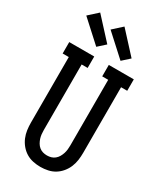

<svg xmlns="http://www.w3.org/2000/svg" viewBox="-242 -1070 984 1164"><g transform="rotate(30 250.0 -488.0)"><path d="M250 8Q224 8 198 2.5Q172 -3 150 -16.5Q128 -30 111 -50.5Q94 -71 84 -95Q74 -119 70.5 -144.5Q67 -170 67 -196V-655H24V-735H199V-655H157V-196Q157 -182 158.5 -167.5Q160 -153 164.5 -139Q169 -125 176.5 -112Q184 -99 195.5 -89.5Q207 -80 221 -76Q235 -72 250 -72Q265 -72 279 -76Q293 -80 304.5 -89.5Q316 -99 323.5 -112Q331 -125 335.5 -139Q340 -153 341.5 -167.5Q343 -182 343 -196V-655H301V-735H476V-655H433V-196Q433 -170 429.5 -144.5Q426 -119 416 -95Q406 -71 389 -50.5Q372 -30 350 -16.5Q328 -3 302 2.5Q276 8 250 8ZM350 -792 203 -926 267 -984 401 -838ZM180 -792 33 -926 97 -984 231 -838Z"/></g></svg>

Font: Iosevka Slab Medium
Style: Regular
Weight: 500
Monospace: yes
Designer: Belleve Invis
Foundry: Belleve Invis
Version: Version 11.1.1; ttfautohint (v1.8.3)